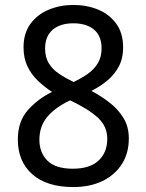

<svg xmlns="http://www.w3.org/2000/svg" viewBox="-20 -745 591 775"><path d="M276 10Q169 10 110.5 -41.5Q52 -93 52 -182Q52 -255 92.5 -300.5Q133 -346 190 -374Q158 -395 132 -420Q106 -445 90.5 -478Q75 -511 75 -554Q75 -611 103 -649Q131 -687 177 -706Q223 -725 276 -725Q331 -725 376.5 -706Q422 -687 449.5 -649Q477 -611 477 -553Q477 -510 460 -477.5Q443 -445 414.5 -421Q386 -397 349 -378Q387 -358 421.5 -331.5Q456 -305 478 -269.5Q500 -234 500 -186Q500 -126 471.5 -82Q443 -38 393 -14Q343 10 276 10ZM274 -64Q343 -64 378 -97Q413 -130 413 -185Q413 -235 375 -270Q337 -305 263 -340Q202 -311 170.5 -273Q139 -235 139 -181Q139 -129 171.5 -96.5Q204 -64 274 -64ZM277 -414Q309 -429 334.5 -447Q360 -465 375 -490Q390 -515 390 -550Q390 -600 359.5 -625.5Q329 -651 275 -651Q241 -651 215.5 -639.5Q190 -628 176 -605.5Q162 -583 162 -550Q162 -514 177 -489.5Q192 -465 218 -447.5Q244 -430 277 -414Z"/></svg>

Font: hexusinhala05
Style: Book
Weight: 400
Designer: Jelle Bosma - Monotype Design Team
Foundry: Monotype Imaging Inc.
Version: Version 2.003